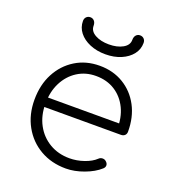

<svg xmlns="http://www.w3.org/2000/svg" viewBox="-140 -876 889 988"><g transform="rotate(20 304.5 -382.5)"><path d="M332 5Q253 5 191.5 -30.5Q130 -66 95 -129Q60 -192 60 -273Q60 -355 93 -417.5Q126 -480 184 -516Q242 -552 317 -552Q391 -552 448 -517.5Q505 -483 537 -422.5Q569 -362 569 -283Q569 -270 561 -262.5Q553 -255 540 -255H100V-307H556L512 -274Q514 -339 490 -389Q466 -439 421.5 -467.5Q377 -496 317 -496Q260 -496 215.5 -467.5Q171 -439 145.5 -389Q120 -339 120 -273Q120 -208 147 -158Q174 -108 222 -79.5Q270 -51 332 -51Q371 -51 410.5 -64.5Q450 -78 473 -100Q481 -108 492.5 -108.5Q504 -109 512 -102Q523 -93 523.5 -82Q524 -71 514 -62Q482 -33 430.5 -14Q379 5 332 5ZM322 -617Q275 -617 237 -633Q199 -649 177.5 -676.5Q156 -704 156 -739Q156 -753 164.5 -761.5Q173 -770 186 -770Q199 -770 207.5 -760.5Q216 -751 216 -734Q216 -705 246.5 -688Q277 -671 322 -671Q367 -671 397.5 -688Q428 -705 428 -734Q428 -751 436.5 -760.5Q445 -770 458 -770Q471 -770 479.5 -761.5Q488 -753 488 -739Q488 -704 466.5 -676.5Q445 -649 407.5 -633Q370 -617 322 -617Z"/></g></svg>

Font: ComfortaaLight
Style: Regular
Weight: 300
Designer: Johan Aakerlund
Foundry: Johan Aakerlund
Version: Version 3.104; ttfautohint (v1.8.1.43-b0c9)